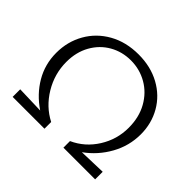

<svg xmlns="http://www.w3.org/2000/svg" viewBox="-151 -871 1075 1075"><g transform="rotate(45 386.5 -333.5)"><path d="M60 -60 223 -55Q146 -107 102 -182Q58 -257 58 -347Q58 -436 99.5 -509Q141 -582 216.5 -624.5Q292 -667 391 -667Q487 -667 561 -626.5Q635 -586 675.5 -515.5Q716 -445 716 -359Q716 -268 671.5 -188Q627 -108 553 -55L713 -60V0H462V-52Q544 -89 593 -167Q642 -245 642 -337Q642 -420 607 -482.5Q572 -545 513 -579Q454 -613 384 -613Q315 -613 258 -580.5Q201 -548 167.5 -488.5Q134 -429 134 -351Q134 -257 183 -175.5Q232 -94 312 -53V0H60Z"/></g></svg>

Font: LXGW Bright GB
Style: Regular
Weight: 400
Designer: Christian Thalmann (Catharsis Fonts)
Foundry: LXGW / Christian Thalmann (Catharsis Fonts) / Fontworks Inc.
Version: Version 5.510